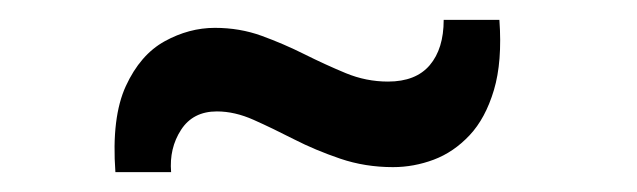

<svg xmlns="http://www.w3.org/2000/svg" viewBox="-20 -460 640 193"><path d="M96 -287Q92 -342 106.5 -373.5Q121 -405 145.5 -418.5Q170 -432 196 -432Q221 -432 243 -424Q265 -416 286 -405.5Q307 -395 327.5 -386.5Q348 -378 370 -378Q398 -378 412 -394.5Q426 -411 426 -440H482Q485 -398 476.5 -369.5Q468 -341 452 -324Q436 -307 416 -299.5Q396 -292 375 -292Q347 -292 322 -300.5Q297 -309 275.5 -320Q254 -331 235 -339.5Q216 -348 198 -348Q174 -348 162 -329.5Q150 -311 152 -287Z"/></svg>

Font: Mona Sans ExtraLight Medium
Style: Regular
Weight: 500
Version: Version 2.000